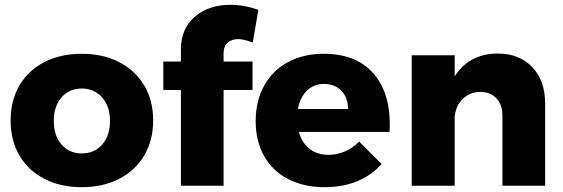

<svg xmlns="http://www.w3.org/2000/svg" viewBox="-20 -770 2333 796"><path d="M615 -271Q615 -188 578 -125.5Q541 -63 474 -28.5Q407 6 319 6Q231 6 164 -28.5Q97 -63 60.5 -125.5Q24 -188 24 -271Q24 -353 60.5 -415.5Q97 -478 164 -512.5Q231 -547 319 -547Q407 -547 474 -512.5Q541 -478 578 -415.5Q615 -353 615 -271ZM203 -269Q203 -208 235 -171Q267 -134 319 -134Q372 -134 404 -171Q436 -208 436 -269Q436 -329 403.5 -366Q371 -403 319 -403Q267 -403 235 -366Q203 -329 203 -269Z M907 -550V-515H1027V-397H907V0H730V-397H657V-515H730V-565Q730 -651 787.5 -700.5Q845 -750 935 -750Q994 -750 1051 -729L1028 -594Q988 -608 968 -608Q941 -608 924 -593Q907 -578 907 -550Z M1596 -255Q1596 -234 1595 -223H1219Q1232 -177 1264 -152.5Q1296 -128 1342 -128Q1377 -128 1409.5 -142Q1442 -156 1469 -183L1562 -90Q1520 -43 1460.5 -18.5Q1401 6 1326 6Q1239 6 1174 -28Q1109 -62 1074.5 -124Q1040 -186 1040 -268Q1040 -351 1075 -414.5Q1110 -478 1174 -512.5Q1238 -547 1322 -547Q1454 -547 1525 -469Q1596 -391 1596 -255ZM1423 -318Q1423 -365 1395.5 -393.5Q1368 -422 1323 -422Q1281 -422 1252.5 -394Q1224 -366 1215 -318Z M2240 -341V0H2063V-290Q2063 -336 2038 -362.5Q2013 -389 1971 -389Q1927 -388 1898.5 -360Q1870 -332 1865 -286V0H1687V-541H1865V-453Q1894 -500 1939.5 -524Q1985 -548 2044 -548Q2133 -548 2186.5 -492Q2240 -436 2240 -341Z"/></svg>

Font: Gontserrat
Style: Bold
Weight: 700
Designer: Julieta Ulanovsky
Foundry: Julieta Ulanovsky
Version: Version 6.001